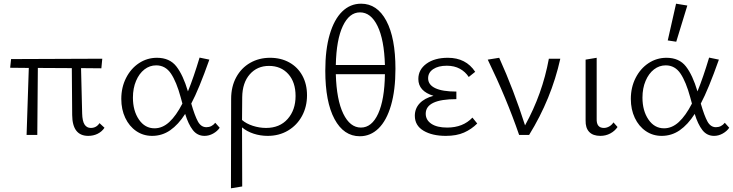

<svg xmlns="http://www.w3.org/2000/svg" viewBox="-20 -731 3972 1040"><path d="M546 -39Q532 -18 509 -6.5Q486 5 458 5Q372 5 371 -108L369 -362L185 -363L182 0H124L136 -363L35 -364L40 -411L534 -413L529 -361L419 -362L425 -117Q426 -75 438 -56.5Q450 -38 472 -38Q502 -38 519 -64Z M1170 -39Q1157 -20 1134.5 -7.5Q1112 5 1088 5Q1049 5 1024.5 -26.5Q1000 -58 983 -114Q946 -56 902 -25.5Q858 5 804 5Q756 5 718 -21Q680 -47 658.5 -92.5Q637 -138 637 -195Q637 -258 663 -309Q689 -360 733 -389Q777 -418 830 -418Q899 -418 935.5 -371Q972 -324 998 -236Q1029 -312 1061 -419L1114 -408Q1057 -247 1016 -170Q1035 -104 1052 -73Q1069 -42 1098 -42Q1127 -42 1146 -66ZM968 -170 959 -203Q936 -288 906 -332.5Q876 -377 826 -377Q791 -377 762.5 -355Q734 -333 717 -293Q700 -253 700 -202Q700 -131 732.5 -83.5Q765 -36 817 -36Q860 -36 897 -70Q934 -104 968 -170Z M1643 -215Q1643 -153 1616 -103Q1589 -53 1540.5 -24Q1492 5 1430 5Q1390 5 1353.5 -7Q1317 -19 1291 -41Q1291 171 1292 279L1231 289Q1232 125 1232 -195Q1232 -262 1259.5 -312.5Q1287 -363 1335 -390.5Q1383 -418 1443 -418Q1502 -418 1547.5 -392.5Q1593 -367 1618 -321Q1643 -275 1643 -215ZM1581 -211Q1581 -286 1541.5 -330Q1502 -374 1437 -374Q1373 -374 1333 -328.5Q1293 -283 1292 -205Q1292 -119 1291 -81Q1314 -61 1349.5 -49.5Q1385 -38 1421 -38Q1495 -38 1538 -86.5Q1581 -135 1581 -211Z M2122 -358Q2122 -243 2098 -160.5Q2074 -78 2030.5 -35.5Q1987 7 1929 7Q1842 7 1792 -86Q1742 -179 1742 -348Q1742 -463 1766 -544.5Q1790 -626 1833.5 -668.5Q1877 -711 1936 -711Q2023 -711 2072.5 -618.5Q2122 -526 2122 -358ZM1799 -379H2065Q2061 -516 2025 -590Q1989 -664 1930 -664Q1872 -664 1837 -590Q1802 -516 1799 -379ZM2065 -329H1799Q1803 -190 1839.5 -115Q1876 -40 1935 -40Q1994 -40 2028.5 -115.5Q2063 -191 2065 -329Z M2565 -62Q2534 -31 2493.5 -13Q2453 5 2395 5Q2321 5 2274 -23Q2227 -51 2227 -104Q2227 -143 2253 -171Q2279 -199 2328 -212Q2246 -237 2246 -303Q2246 -354 2290 -386Q2334 -418 2406 -418Q2504 -418 2554 -342L2519 -314Q2501 -342 2471 -358.5Q2441 -375 2400 -375Q2354 -375 2326.5 -356.5Q2299 -338 2299 -307Q2299 -272 2337.5 -253.5Q2376 -235 2452 -235V-194Q2286 -194 2286 -115Q2286 -81 2316.5 -60.5Q2347 -40 2402 -40Q2488 -40 2539 -94Z M3015 -413Q2967 -196 2846 0H2792Q2723 -200 2622 -408L2684 -418Q2763 -243 2824 -52Q2918 -222 2953 -413Z M3152 -79V-408L3212 -418V-88Q3210 -38 3251 -38Q3265 -38 3279 -45.5Q3293 -53 3303 -68L3325 -43Q3310 -21 3285.5 -8Q3261 5 3232 5Q3192 5 3171.5 -16.5Q3151 -38 3152 -79Z M3930 -39Q3917 -20 3894.5 -7.5Q3872 5 3848 5Q3809 5 3784.5 -26.5Q3760 -58 3743 -114Q3706 -56 3662 -25.5Q3618 5 3564 5Q3516 5 3478 -21Q3440 -47 3418.5 -92.5Q3397 -138 3397 -195Q3397 -258 3423 -309Q3449 -360 3493 -389Q3537 -418 3590 -418Q3659 -418 3695.5 -371Q3732 -324 3758 -236Q3789 -312 3821 -419L3874 -408Q3817 -247 3776 -170Q3795 -104 3812 -73Q3829 -42 3858 -42Q3887 -42 3906 -66ZM3728 -170 3719 -203Q3696 -288 3666 -332.5Q3636 -377 3586 -377Q3551 -377 3522.5 -355Q3494 -333 3477 -293Q3460 -253 3460 -202Q3460 -131 3492.5 -83.5Q3525 -36 3577 -36Q3620 -36 3657 -70Q3694 -104 3728 -170ZM3597 -512 3642 -711 3703 -701 3643 -505Z"/></svg>

Font: Ysabeau Semilight
Style: Regular
Weight: 300
Designer: Christian Thalmann (Catharsis Fonts)
Version: Version 0.003